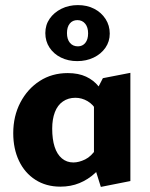

<svg xmlns="http://www.w3.org/2000/svg" viewBox="-20 -722 588 754"><path d="M217 11Q161 11 119 -16Q77 -43 54.5 -90.5Q32 -138 32 -199Q32 -266 60 -319.5Q88 -373 136 -404Q184 -435 246 -435Q288 -435 318 -421Q348 -407 367.5 -382.5Q387 -358 397 -327L361 -285Q346 -312 323.5 -325Q301 -338 276 -338Q248 -338 227 -323.5Q206 -309 195.5 -281.5Q185 -254 185 -217Q185 -175 194.5 -145.5Q204 -116 223 -100Q242 -84 268 -84Q290 -84 314.5 -96Q339 -108 359 -139L401 -101Q380 -67 353 -42Q326 -17 292 -3Q258 11 217 11ZM376 12 349 -74V-347L384 -415L492 -436V-11ZM283 -482Q248 -482 219.5 -496Q191 -510 174.5 -535Q158 -560 158 -592Q158 -624 175 -648.5Q192 -673 221 -687.5Q250 -702 286 -702Q322 -702 350 -687.5Q378 -673 394.5 -647.5Q411 -622 411 -590Q411 -559 394 -534.5Q377 -510 348 -496Q319 -482 283 -482ZM286 -540Q304 -540 315 -553.5Q326 -567 326 -591Q326 -615 314.5 -629Q303 -643 284 -643Q265 -643 254 -629.5Q243 -616 243 -592Q243 -568 254.5 -554Q266 -540 286 -540Z"/></svg>

Font: Ysabeau Infant ExtraBold
Style: Regular
Weight: 800
Designer: Christian Thalmann (Catharsis Fonts)
Version: Version 2.001;gftools[0.9.30]; featfreeze: ss01,ss02,lnum